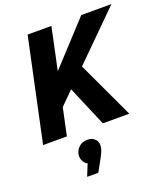

<svg xmlns="http://www.w3.org/2000/svg" viewBox="-170 -810 1064 1214"><g transform="rotate(-20 361.5 -203.0)"><path d="M12 0 159 -690H319L259 -407L520 -690H723L413 -383L592 0H414L299 -271L211 -183L172 0ZM350 144Q348 155 339 174.5Q330 194 315 221L280 284H205L237 205Q222 199 210 178Q198 157 203 130Q209 102 230.5 83Q252 64 288 64Q320 64 339 86Q358 108 350 144Z"/></g></svg>

Font: Radio Canada
Style: Italic
Weight: 400
Italic angle: -12°
Designer: Charles Daoud, Etienne Aubert Bonn, Alexandre Saumier Demers, Jacques Le Bailly
Foundry: Radio-Canada
Version: Version 2.104;gftools[0.9.28.dev5+ged2979d]